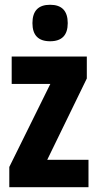

<svg xmlns="http://www.w3.org/2000/svg" viewBox="-20 -785 410 805"><path d="M351 0H19V-85L191 -433H29V-548H344V-456L178 -115H351ZM190 -765Q264 -765 264 -688Q264 -612 190 -612Q116 -612 116 -688Q116 -765 190 -765Z"/></svg>

Font: Noto Sans Bengali ExtraCondensed
Style: Bold
Weight: 700
Width: 2
Designer: Joana Ranito - Universal Thirst; Jelle Bosma - Monotype Design Team
Foundry: Universal Thirst ehf.
Version: Version 3.000; ttfautohint (v1.8.4.7-5d5b)